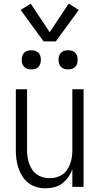

<svg xmlns="http://www.w3.org/2000/svg" viewBox="-20 -1015 540 1043"><path d="M227 8Q203 8 178.5 1Q154 -6 134.5 -21Q115 -36 101.5 -57.5Q88 -79 80 -102.5Q72 -126 69 -150.5Q66 -175 66 -200V-530H127V-200Q127 -181 129.5 -163Q132 -145 138 -127.5Q144 -110 154.5 -94Q165 -78 180 -67.5Q195 -57 213 -52Q231 -47 250 -47Q269 -47 287 -52Q305 -57 320 -67.5Q335 -78 345.5 -94Q356 -110 362 -127.5Q368 -145 370.5 -163Q373 -181 373 -200V-530H434V0H373V-96Q365 -73 351 -53Q337 -33 318 -18.5Q299 -4 275 2Q251 8 227 8ZM350 -638Q339 -638 329 -641Q319 -644 311.5 -651.5Q304 -659 301 -669Q298 -679 298 -690Q298 -701 301 -711Q304 -721 311.5 -728.5Q319 -736 329 -739Q339 -742 350 -742Q361 -742 371 -739Q381 -736 388.5 -728.5Q396 -721 399 -711Q402 -701 402 -690Q402 -679 399 -669Q396 -659 388.5 -651.5Q381 -644 371 -641Q361 -638 350 -638ZM150 -638Q139 -638 129 -641Q119 -644 111.5 -651.5Q104 -659 101 -669Q98 -679 98 -690Q98 -701 101 -711Q104 -721 111.5 -728.5Q119 -736 129 -739Q139 -742 150 -742Q161 -742 171 -739Q181 -736 188.5 -728.5Q196 -721 199 -711Q202 -701 202 -690Q202 -679 199 -669Q196 -659 188.5 -651.5Q181 -644 171 -641Q161 -638 150 -638ZM217 -790 92 -961 147 -995 250 -840 353 -995 408 -961 283 -790Z"/></svg>

Font: Iosevka Term Light
Style: Regular
Weight: 300
Monospace: yes
Designer: Belleve Invis
Foundry: Belleve Invis
Version: Version 9.0.1; ttfautohint (v1.8.3)